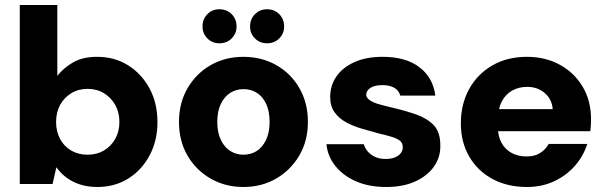

<svg xmlns="http://www.w3.org/2000/svg" viewBox="-20 -735 2418 767"><path d="M369 12Q332 12 301.5 2.5Q271 -7 247 -24.5Q223 -42 206 -66H205L190 0H59V-715H209V-432Q233 -463 271.5 -485.5Q310 -508 368 -508Q438 -508 492 -474Q546 -440 577.5 -381.5Q609 -323 609 -247Q609 -173 577.5 -114Q546 -55 492 -21.5Q438 12 369 12ZM330 -117Q367 -117 395.5 -134Q424 -151 440.5 -180.5Q457 -210 457 -248Q457 -286 440.5 -315.5Q424 -345 395.5 -362.5Q367 -380 330 -380Q293 -380 264.5 -362.5Q236 -345 220 -315.5Q204 -286 204 -248Q204 -210 220 -180Q236 -150 264.5 -133.5Q293 -117 330 -117Z M952 12Q880 12 821.5 -21.5Q763 -55 729 -113.5Q695 -172 695 -248Q695 -324 729.5 -383Q764 -442 822 -475Q880 -508 952 -508Q1025 -508 1083.5 -475Q1142 -442 1176 -383Q1210 -324 1210 -248Q1210 -172 1175.5 -113.5Q1141 -55 1083 -21.5Q1025 12 952 12ZM952 -117Q982 -117 1005 -131.5Q1028 -146 1042.5 -175.5Q1057 -205 1057 -248Q1057 -291 1043 -320.5Q1029 -350 1005.5 -364.5Q982 -379 953 -379Q924 -379 900.5 -364.5Q877 -350 862.5 -320.5Q848 -291 848 -248Q848 -205 862.5 -175.5Q877 -146 900.5 -131.5Q924 -117 952 -117ZM856 -562Q828 -562 808.5 -581.5Q789 -601 789 -629Q789 -659 808.5 -678.5Q828 -698 856 -698Q886 -698 905.5 -678.5Q925 -659 925 -629Q925 -601 905.5 -581.5Q886 -562 856 -562ZM1047 -562Q1018 -562 998.5 -581.5Q979 -601 979 -629Q979 -659 998.5 -678.5Q1018 -698 1047 -698Q1076 -698 1095.5 -678.5Q1115 -659 1115 -629Q1115 -601 1095.5 -581.5Q1076 -562 1047 -562Z M1523 12Q1454 12 1402.5 -10.5Q1351 -33 1320 -71.5Q1289 -110 1284 -159H1433Q1438 -143 1449.5 -129.5Q1461 -116 1479 -108Q1497 -100 1520 -100Q1544 -100 1559.5 -107Q1575 -114 1582 -124.5Q1589 -135 1589 -146Q1589 -164 1577.5 -173Q1566 -182 1544.5 -188.5Q1523 -195 1493 -202Q1460 -211 1425.5 -221Q1391 -231 1362.5 -246.5Q1334 -262 1316.5 -286.5Q1299 -311 1299 -348Q1299 -393 1323.5 -429Q1348 -465 1395 -486.5Q1442 -508 1509 -508Q1601 -508 1655.5 -466.5Q1710 -425 1719 -353H1579Q1574 -373 1555.5 -384Q1537 -395 1508 -395Q1477 -395 1460 -384Q1443 -373 1443 -357Q1443 -345 1456 -335.5Q1469 -326 1491 -319.5Q1513 -313 1543 -306Q1599 -293 1643 -277.5Q1687 -262 1713 -234.5Q1739 -207 1739 -154Q1740 -107 1713.5 -69.5Q1687 -32 1638.5 -10Q1590 12 1523 12Z M2085 12Q2007 12 1947.5 -20Q1888 -52 1854.5 -109.5Q1821 -167 1821 -242Q1821 -319 1854 -379Q1887 -439 1946.5 -473.5Q2006 -508 2085 -508Q2159 -508 2217 -476Q2275 -444 2308 -388Q2341 -332 2341 -259Q2341 -249 2340.5 -236.5Q2340 -224 2338 -211H1928V-299H2188Q2185 -338 2156.5 -363Q2128 -388 2086 -388Q2053 -388 2026.5 -373.5Q2000 -359 1984.5 -329.5Q1969 -300 1969 -255V-226Q1969 -192 1983 -165.5Q1997 -139 2023 -124.5Q2049 -110 2084 -110Q2116 -110 2138 -124Q2160 -138 2172 -160H2326Q2311 -112 2277 -73Q2243 -34 2194 -11Q2145 12 2085 12Z"/></svg>

Font: DM Sans 28pt Black
Style: Regular
Weight: 900
Version: Version 4.004;gftools[0.9.30]